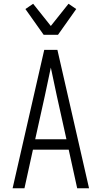

<svg xmlns="http://www.w3.org/2000/svg" viewBox="-20 -1000 540 1020"><path d="M47 0 215 -735H285L453 0H390L345 -205H155L110 0ZM333 -260 282 -490Q274 -528 266 -565.5Q258 -603 250 -641Q242 -603 234 -565.5Q226 -528 218 -490L167 -260ZM212 -815 115 -952 156 -980 250 -862 344 -980 385 -952 288 -815Z"/></svg>

Font: Iosevka Fixed Light
Style: Regular
Weight: 300
Monospace: yes
Designer: Belleve Invis
Foundry: Belleve Invis
Version: Version 32.3.0